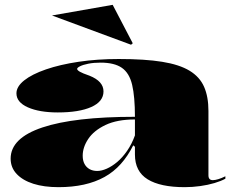

<svg xmlns="http://www.w3.org/2000/svg" viewBox="-20 -759 963 794"><path d="M471 -515Q579 -515 650.5 -503.5Q722 -492 764 -466.5Q806 -441 824 -400Q842 -359 842 -300V-34Q842 -24 846.5 -19Q851 -14 860 -14Q869 -14 882.5 -18Q896 -22 912 -30V-20Q894 -10 867 -2Q840 6 808 10.5Q776 15 744 15Q643 15 590.5 -17.5Q538 -50 538 -120Q538 -129 538 -133Q538 -137 538 -141.5Q538 -146 538 -152L531 -158Q509 -114 479.5 -81Q450 -48 412 -27Q374 -6 326.5 4.5Q279 15 222 15Q162 15 118 1Q74 -13 49 -39.5Q24 -66 24 -103Q24 -188 155.5 -232Q287 -276 538 -276Q538 -359 526.5 -408Q515 -457 484 -478.5Q453 -500 396 -500Q367 -500 345 -495.5Q323 -491 311 -485Q299 -479 299 -474Q299 -469 310 -462.5Q321 -456 350 -446Q408 -423 408 -381Q408 -339 357.5 -316.5Q307 -294 219 -294Q143 -294 95.5 -315Q48 -336 48 -373Q48 -401 80 -426.5Q112 -452 170 -472Q228 -492 305 -503.5Q382 -515 471 -515ZM538 -265Q464 -265 416 -242Q368 -219 345 -184.5Q322 -150 322 -115Q322 -95 329.5 -81Q337 -67 350.5 -59.5Q364 -52 382 -52Q400 -52 421.5 -61.5Q443 -71 464.5 -89Q486 -107 505.5 -135Q525 -163 538 -199ZM522 -574 195 -695 446 -739 529 -580Z"/></svg>

Font: Kalnia SemiExpanded SemiBold
Style: Regular
Weight: 600
Width: 6
Designer: Frida Medrano
Foundry: Frida Medrano
Version: Version 1.105